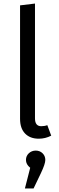

<svg xmlns="http://www.w3.org/2000/svg" viewBox="-20 -768 331 1080"><path d="M198.2 12.2Q149.4 12.2 121.1 -16.8Q92.8 -45.9 92.8 -100.1V-737.8L176.8 -748V-102.1Q176.8 -58.1 211.9 -58.1Q231.4 -58.1 246.1 -64L268.1 -4.9Q234.9 12.2 198.2 12.2ZM234.9 131.8Q234.9 153.8 210 206.1L168.9 292H120.1L149.9 175.8Q126 156.7 126 131.8Q126 109.4 142.1 94.2Q158.2 79.1 181.2 79.1Q204.1 79.1 219.5 94.2Q234.9 109.4 234.9 131.8Z"/></svg>

Font: Fira Sans Book
Style: Regular
Weight: 350
Designer: Carrois Corporate & Edenspiekermann AG
Foundry: Carrois Corporate GbR & Edenspiekermann AG
Version: Version 4.203;PS 004.203;hotconv 1.0.88;makeotf.lib2.5.64775